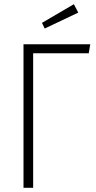

<svg xmlns="http://www.w3.org/2000/svg" viewBox="-20 -895 458 915"><path d="M410 -684 403 -641H138V0H92V-684ZM332 -875 353 -835 193 -759 180 -786Z"/></svg>

Font: Fira Sans Extra Condensed ExtraLight
Style: Regular
Weight: 275
Width: 1
Designer: Carrois Corporate & Edenspiekermann AG
Foundry: Carrois Corporate GbR & Edenspiekermann AG
Version: Version 4.203